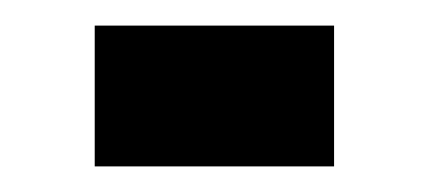

<svg xmlns="http://www.w3.org/2000/svg" viewBox="-20 -300 345 150"><path d="M54 -280H241V-170H54Z"/></svg>

Font: Reem Kufi SemiBold
Style: Regular
Weight: 600
Designer: Khaled Hosny
Version: Version 1.001